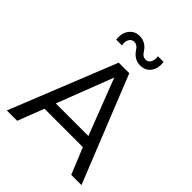

<svg xmlns="http://www.w3.org/2000/svg" viewBox="-263 -1124 1275 1275"><g transform="rotate(45 374.5 -487.0)"><path d="M205 -846Q198 -902 225 -938Q252 -974 298 -974Q357 -974 391 -920Q408 -890 437 -890Q460 -890 472 -911Q484 -932 479 -964H532Q540 -909 513.5 -873Q487 -837 439 -837Q382 -837 346 -892Q329 -921 300 -921Q277 -921 265 -900Q253 -879 259 -846ZM553 -185H193L121 0H24L325 -750H424L725 0H629ZM527 -263 374 -659 221 -263Z"/></g></svg>

Font: Oakes Grotesk
Style: Regular
Weight: 400
Designer: Samuel Oakes
Foundry: Samuel Oakes
Version: Version 1.000;PS 001.000;hotconv 1.0.88;makeotf.lib2.5.64775